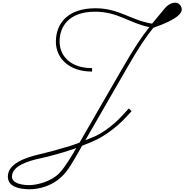

<svg xmlns="http://www.w3.org/2000/svg" viewBox="-20 -1078 1341 1395"><path d="M196 297C264 297 356 274 428 206C473 163 509 100 560 10L576 -19C619 -35 661 -53 685 -65C732 -88 822 -146 898 -229L936 -270L916 -290L871 -241C784 -146 693 -97 671 -88L600 -59L909 -595C983 -724 1042 -813 1094 -876C1277 -940 1319 -990 1294 -1033C1269 -1077 1211 -1059 1177 -1017L1085 -906C930 -931 844 -1019 671 -1018C469 -1017 387 -905 386 -777C385 -659 477 -558 649 -558V-583C492 -583 413 -671 413 -777C413 -883 478 -993 671 -993C837 -993 919 -910 1065 -881C1013 -816 952 -725 879 -598L694 -278C666 -230 621 -149 558 -42C532 -32 507 -23 488 -17C423 3 328 29 271 42C166 66 37 110 37 205C37 276 113 297 196 297ZM67 205C67 127 185 91 279 71C334 60 435 31 501 9C511 6 523 2 534 -3L528 8C509 41 456 133 410 181C353 240 250 267 193 267C133 267 67 252 67 205Z"/></svg>

Font: Louise
Style: Regular
Weight: 400
Designer: Ange Degheest & Luna Delabre & Camille Depalle
Foundry: Velvetyne Type Foundry
Version: Version 1.000;FEAKit 1.0